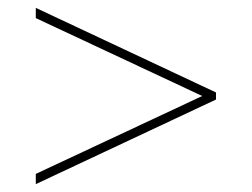

<svg xmlns="http://www.w3.org/2000/svg" viewBox="-20 -606 640 488"><path d="M71 -138V-164L494 -362L71 -560V-586L529 -371V-353Z"/></svg>

Font: Noto Sans Mono Thin
Style: Regular
Weight: 100
Designer: Monotype Design Team
Foundry: Monotype Imaging Inc.
Version: Version 2.014